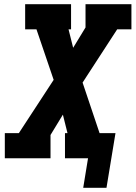

<svg xmlns="http://www.w3.org/2000/svg" viewBox="-20 -755 647 916"><path d="M488 141H377L400 0H290V-120H302L280 -208L221 -111V0H3V-120H70L236 -374L154 -615H100V-735H319V-615H307L329 -527L388 -624V-735H607V-615H539L374 -361L455 -120H531Z"/></svg>

Font: Iosevka Slab Heavy Extended
Style: Italic
Weight: 900
Width: 7
Italic angle: -9°
Monospace: yes
Designer: Belleve Invis
Foundry: Belleve Invis
Version: Version 11.1.0; ttfautohint (v1.8.3)